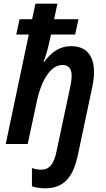

<svg xmlns="http://www.w3.org/2000/svg" viewBox="-20 -780 574 1040"><path d="M225 240C335 240 379 167 402 59L480 -310C506 -432 480 -530 365 -530C301 -530 256 -495 220 -445H216C228 -477 238 -510 248 -555L256 -593H387L405 -676H273L291 -760H172L154 -676H86L68 -593H136L11 0H130L180 -233C207 -358 260 -428 318 -428C370 -428 376 -381 361 -312L285 45C272 108 247 139 204 139C186 139 170 136 153 130V229C171 236 198 240 225 240Z"/></svg>

Font: Noto Sans SemiCondensed SemiBold
Style: Italic
Weight: 600
Width: 4
Italic angle: -12°
Designer: Monotype Design Team
Foundry: Monotype Imaging Inc.
Version: Version 2.013